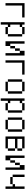

<svg xmlns="http://www.w3.org/2000/svg" viewBox="2168 -2708 665 5040"><g transform="rotate(90 2500.0 -187.5)"><path d="M437.5 -437.5V-500H62.5Q62.5 -500 62.5 0H125V-437.5Z M562.5 -500Q562.5 -500 562.5 125H625V-62.5H687.5V0H875V-62.5H687.5V-125H625Q625 -125 625 -375H687.5V-437.5H625V-500ZM875 -62.5H937.5Q937.5 -62.5 937.5 -437.5H875Q875 -437.5 875 -62.5ZM687.5 -437.5H875V-500H687.5Z M1062.5 -500Q1062.5 -500 1062.5 0H1187.5Q1187.5 0 1187.5 -125H1125Q1125 -125 1125 -500ZM1375 -375Q1375 -375 1375 0H1437.5Q1437.5 0 1437.5 -500H1312.5Q1312.5 -500 1312.5 -375H1250Q1250 -375 1250 -250H1187.5Q1187.5 -250 1187.5 -125H1250Q1250 -125 1250 -250H1312.5Q1312.5 -250 1312.5 -375Z M1937.5 -437.5V-500H1562.5Q1562.5 -500 1562.5 0H1625V-437.5Z M2125 -62.5V0H2375V-62.5ZM2125 -62.5Q2125 -62.5 2125 -437.5H2062.5Q2062.5 -437.5 2062.5 -62.5ZM2375 -62.5H2437.5Q2437.5 -62.5 2437.5 -437.5H2375Q2375 -437.5 2375 -62.5ZM2125 -437.5H2375V-500H2125Z M2562.5 -500Q2562.5 -500 2562.5 125H2625V-62.5H2687.5V0H2875V-62.5H2687.5V-125H2625Q2625 -125 2625 -375H2687.5V-437.5H2625V-500ZM2875 -62.5H2937.5Q2937.5 -62.5 2937.5 -437.5H2875Q2875 -437.5 2875 -62.5ZM2687.5 -437.5H2875V-500H2687.5Z M3125 -62.5V0H3375V-62.5ZM3125 -62.5Q3125 -62.5 3125 -437.5H3062.5Q3062.5 -437.5 3062.5 -62.5ZM3375 -62.5H3437.5Q3437.5 -62.5 3437.5 -437.5H3375Q3375 -437.5 3375 -62.5ZM3125 -437.5H3375V-500H3125Z M3562.5 -500Q3562.5 -500 3562.5 0H3875V-62.5H3625V-250H3875V-62.5H3937.5V-250H3875V-312.5H3625Q3625 -312.5 3625 -437.5H3875Q3875 -437.5 3875 -312.5H3937.5Q3937.5 -312.5 3937.5 -437.5H3875V-500Z M4062.5 -500Q4062.5 -500 4062.5 0H4187.5Q4187.5 0 4187.5 -125H4125Q4125 -125 4125 -500ZM4375 -375Q4375 -375 4375 0H4437.5Q4437.5 0 4437.5 -500H4312.5Q4312.5 -500 4312.5 -375H4250Q4250 -375 4250 -250H4187.5Q4187.5 -250 4187.5 -125H4250Q4250 -125 4250 -250H4312.5Q4312.5 -250 4312.5 -375Z M4875 -187.5V0H4937.5Q4937.5 0 4937.5 -500H4875Q4875 -500 4875 -250H4812.5V-187.5H4625V-125H4812.5V-187.5ZM4625 -187.5V-500H4562.5V-187.5Z"/></g></svg>

Font: UnifontExMono
Style: Regular
Weight: 500
Version: Version 15.0.06